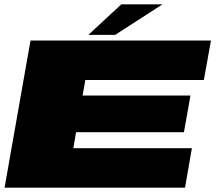

<svg xmlns="http://www.w3.org/2000/svg" viewBox="-20 -861 1002 881"><path d="M1 0H829L860.5 -181H316.5L329 -254.5H824L854 -422.5H359L371.5 -494H915.5L948 -675H120ZM385.5 -701H508.5L725.5 -841H536.5Z"/></svg>

Font: Anybody ExtraExpanded Black
Style: Italic
Weight: 900
Width: 8
Italic angle: -10°
Version: Version 1.113;gftools[0.9.25]